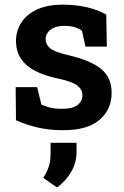

<svg xmlns="http://www.w3.org/2000/svg" viewBox="-20 -558 543 838"><path d="M255.9 10.3Q197.8 10.3 147.9 -0.7Q98.1 -11.7 49.8 -33.2L48.3 -177.7H142.1L160.6 -101.6Q180.2 -92.8 200.9 -87.9Q221.7 -83 248 -83Q298.3 -83 319.1 -99.9Q339.8 -116.7 339.8 -142.1Q339.8 -166.5 317.9 -184.3Q295.9 -202.1 232.9 -215.3Q138.7 -235.4 94.2 -275.4Q49.8 -315.4 49.8 -378.9Q49.8 -422.4 72.5 -458.5Q95.2 -494.6 140.6 -516.1Q186 -537.6 254.4 -537.6Q314.5 -537.6 362.5 -525.6Q410.6 -513.7 443.8 -494.1L446.3 -354.5H353L337.9 -423.8Q308.1 -445.3 261.7 -445.3Q222.7 -445.3 200.9 -428.7Q179.2 -412.1 179.2 -386.7Q179.2 -364.7 197.5 -348.1Q215.8 -331.5 277.3 -317.4Q377.9 -293.9 422.6 -256.1Q467.3 -218.3 467.3 -152.8Q467.3 -80.6 414.8 -35.2Q362.3 10.3 255.9 10.3ZM229 260.3 168.5 218.3Q184.6 194.3 192.6 170.2Q200.7 146 200.7 111.3V65.4H314V105.5Q314 151.9 290.8 191.9Q267.6 231.9 229 260.3Z"/></svg>

Font: Roboto Slab SemiBold
Style: Regular
Weight: 600
Designer: Google
Version: Version 2.001; ttfautohint (v1.8.3)